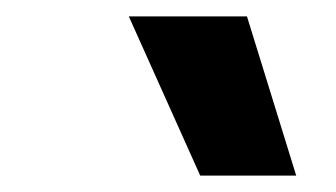

<svg xmlns="http://www.w3.org/2000/svg" viewBox="-20 -810 410 234"><path d="M224 -596 137 -790H281L341 -596Z"/></svg>

Font: Georama ExtraCondensed Thin
Style: Bold Italic
Weight: 700
Italic angle: -9°
Version: Version 1.001